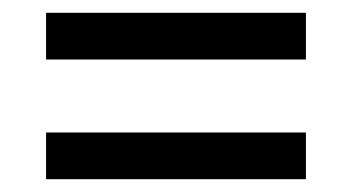

<svg xmlns="http://www.w3.org/2000/svg" viewBox="-20 -507 550 300"><path d="M52 -414H458V-487H52ZM52 -227H458V-300H52Z"/></svg>

Font: Noto Serif Tamil SemiCondensed ExtraBold
Style: Regular
Weight: 800
Width: 4
Designer: Indian Type Foundry, Tom Grace, and the Monotype Design Team
Foundry: Monotype Imaging Inc.
Version: Version 2.004